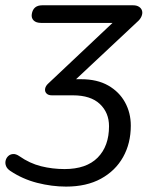

<svg xmlns="http://www.w3.org/2000/svg" viewBox="-61 -506 576 715"><path d="M185 188.9Q132.2 188.9 77.3 174.9Q22.5 160.8 -23 130.2Q-34.7 122.3 -38.6 112.1Q-42.5 101.8 -40 91.8Q-37.5 81.8 -30.2 75.1Q-22.9 68.3 -12.1 67.6Q-1.4 66.9 11.3 75.7Q49.5 102.4 91.8 113Q134.2 123.6 179.4 123.6Q260.5 123.6 302.8 80.9Q345 38.2 345 -36Q345 -86.4 310.9 -118.7Q276.7 -151 210.6 -151H132Q118.9 -151 112.1 -158Q105.3 -165.1 107 -175.5Q108.7 -186 118.9 -195.2L380.8 -442.1L379.4 -420.7H92Q73.5 -420.7 64.2 -429.9Q55 -439.2 57.4 -453.8Q62.7 -486.3 96.3 -486.3H434.7Q448.3 -486.3 457 -480.5Q465.7 -474.7 468.1 -465.5Q470.6 -456.3 465.9 -445.1Q461.3 -433.9 449.2 -423.7L196.8 -187.3L179.7 -211H241.4Q300.8 -211 342 -187.6Q383.1 -164.1 404.6 -124.9Q426.1 -85.7 426.1 -38.2Q426.1 27.8 397.4 78.9Q368.7 130.1 314.9 159.5Q261.2 188.9 185 188.9Z"/></svg>

Font: Nunito Variable Extra Light
Style: Italic
Weight: 200
Italic angle: -9°
Designer: Vernon Adams
Foundry: Vernon Adams
Version: Version 3.602